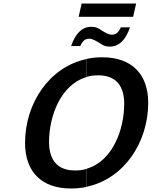

<svg xmlns="http://www.w3.org/2000/svg" viewBox="-20 -1063 866 1096"><path d="M740 -967 757 -1043H446L429 -967ZM545 -899C531 -907 518 -910 501 -910C449 -910 410 -872 386 -800H438C452 -830 466 -842 489 -842C507 -842 524 -832 546 -819L563 -808C577 -800 590 -797 607 -797C659 -797 698 -835 722 -907H670C656 -877 642 -865 619 -865C601 -865 584 -875 562 -888ZM475 -624C495 -631 518 -633 541 -633C641 -633 689 -574 689 -470C689 -324 623 -143 475 -100V3C690 -43 826 -252 826 -476C826 -641 731 -736 564 -736C532 -736 503 -733 475 -727ZM474 -99C454 -92 431 -90 408 -90C308 -90 260 -149 260 -253C260 -399 326 -580 474 -623V-726C259 -680 123 -471 123 -247C123 -82 218 13 385 13C417 13 446 10 474 4Z"/></svg>

Font: Perun SemiBold Italic
Style: Regular
Weight: 400
Italic angle: -12°
Foundry: Copyright (c) Stefan Peev, Context Ltd, 2016
Version: Version 1.026